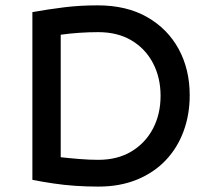

<svg xmlns="http://www.w3.org/2000/svg" viewBox="-20 -690 779 721"><path d="M349.6 10.7Q304.7 10.7 262.7 7.8Q220.7 4.9 181.2 -1Q141.6 -6.8 101.6 -14.6V-644.5Q162.1 -655.3 221.2 -662.6Q280.3 -669.9 346.7 -669.9Q455.1 -669.9 532.2 -626Q609.4 -582 650.9 -505.9Q692.4 -429.7 692.4 -332Q692.4 -259.8 669.4 -197.3Q646.5 -134.8 602.5 -88.4Q558.6 -42 494.6 -15.6Q430.7 10.7 349.6 10.7ZM348.6 -89.8Q421.9 -89.8 474.1 -121.6Q526.4 -153.3 554.7 -207.5Q583 -261.7 583 -330.1Q583 -398.4 554.7 -452.6Q526.4 -506.8 474.1 -538.1Q421.9 -569.3 348.6 -569.3Q315.4 -569.3 278.8 -566.9Q242.2 -564.5 208 -559.6V-99.6Q242.2 -95.7 279.3 -92.8Q316.4 -89.8 348.6 -89.8Z"/></svg>

Font: Sen Medium
Style: Regular
Weight: 500
Designer: Kosal Sen, Philatype
Foundry: Philatype
Version: Version 2.000;gftools[0.9.31]